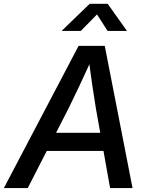

<svg xmlns="http://www.w3.org/2000/svg" viewBox="-48 -962 757 982"><path d="M-28.3 0 354 -727.5H487.8L629.9 0H515.1L442.4 -407.7Q434.1 -457 424.6 -522Q415 -586.9 403.3 -679.7H430.7Q389.2 -588.9 358.6 -523.9Q328.1 -459 302.7 -407.7L93.8 0ZM147 -189.9 162.1 -282.7H532.7L517.6 -189.9ZM365.2 -803.7H269V-805.7L410.6 -942.4H502.9L600.1 -805.7L599.6 -803.7H502.4L448.2 -888.2Z"/></svg>

Font: Inter 24pt Medium
Style: Italic
Weight: 500
Italic angle: -9.3988°
Designer: Rasmus Andersson
Foundry: rsms
Version: Version 4.001;git-66647c0bb